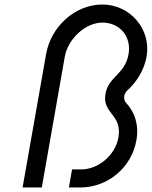

<svg xmlns="http://www.w3.org/2000/svg" viewBox="-20 -830 672 850"><path d="M504 -220C490 -143 416 -80 339 -80H299L285 0H335C457 0 563 -88 584 -210C596 -276 576 -336 537 -376C530 -383 529 -397 530 -405C531 -412 537 -424 544 -430C587 -469 619 -522 629 -580C650 -702 555 -810 433 -810C311 -810 205 -711 184 -590L80 0H165L267 -580C281 -657 357 -730 434 -730C511 -730 563 -667 549 -590C533 -500 461 -492 447 -415C431 -326 523 -325 504 -220Z"/></svg>

Font: Gauge
Style: Italic
Weight: 400
Italic angle: -80°
Designer: Daniel Pimley
Foundry: Daniel Pimley
Version: Version 1.000;PS 001.001;hotconv 1.0.56